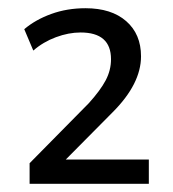

<svg xmlns="http://www.w3.org/2000/svg" viewBox="-20 -729 420 467"><path d="M39 -282ZM52 -282V-332L196 -478Q224 -509 237 -533.5Q250 -558 250 -585Q250 -650 176 -650Q147 -650 116 -638.5Q85 -627 61 -606L39 -658Q66 -681 104.5 -695Q143 -709 188 -709Q251 -709 287 -677.5Q323 -646 323 -592Q323 -525 254 -456L140 -341H342V-282Z"/></svg>

Font: Winston
Style: Regular
Weight: 400
Designer: Original fonts by Vernon Adams / Changes by Cristiano Sobral
Foundry: Original fonts by Vernon Adams / Changes by Cristiano Sobral
Version: Version 2.503;July 17, 2020;FontCreator 13.0.0.2655 64-bit